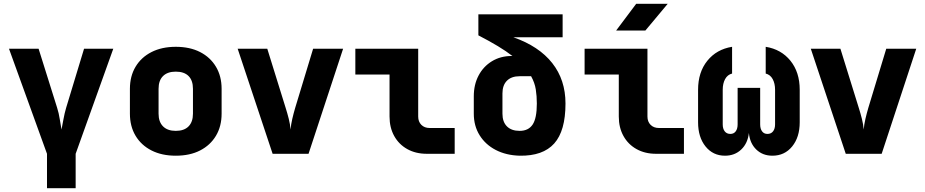

<svg xmlns="http://www.w3.org/2000/svg" viewBox="-20 -805 4840 1005"><path d="M226 180V0L27 -550H182L279 -241Q288 -213 293 -180Q298 -147 302 -127Q306 -147 312 -180Q318 -213 326 -240L420 -550H573L376 0V180Z M900 10Q827 10 773 -17.5Q719 -45 689.5 -94.5Q660 -144 660 -210V-340Q660 -406 689.5 -455.5Q719 -505 773 -532.5Q827 -560 900 -560Q974 -560 1027.5 -532.5Q1081 -505 1110.5 -455.5Q1140 -406 1140 -340V-210Q1140 -144 1110.5 -94.5Q1081 -45 1027.5 -17.5Q974 10 900 10ZM900 -120Q944 -120 967 -143.5Q990 -167 990 -210V-340Q990 -384 967 -407Q944 -430 900 -430Q857 -430 833.5 -407Q810 -384 810 -340V-210Q810 -167 833.5 -143.5Q857 -120 900 -120Z M1407 0 1224 -550H1379L1475 -241Q1484 -213 1491.5 -183Q1499 -153 1501 -127Q1503 -153 1510 -183Q1517 -213 1525 -240L1619 -550H1776L1595 0Z M2214 0Q2156 0 2112 -24.5Q2068 -49 2043.5 -93Q2019 -137 2019 -195V-415H1840V-550H2169V-195Q2169 -168 2185.5 -151.5Q2202 -135 2229 -135H2360V0Z M2700 10Q2629 8 2575 -20Q2521 -48 2490.5 -97Q2460 -146 2460 -210V-301Q2460 -362 2485 -409.5Q2510 -457 2555 -484.5Q2600 -512 2659 -512H2662Q2630 -537 2586 -563.5Q2542 -590 2484 -620V-730H2925V-610H2667Q2801 -563 2870.5 -475Q2940 -387 2940 -263Q2940 -120 2881 -54Q2822 12 2700 10ZM2700 -120Q2746 -120 2768 -153Q2790 -186 2790 -263Q2790 -302 2784.5 -337Q2779 -372 2760 -406H2700Q2657 -406 2633.5 -382.5Q2610 -359 2610 -316V-210Q2610 -167 2633.5 -143.5Q2657 -120 2700 -120Z M3414 0Q3356 0 3312 -24.5Q3268 -49 3243.5 -93Q3219 -137 3219 -195V-415H3040V-550H3369V-195Q3369 -168 3385.5 -151.5Q3402 -135 3429 -135H3560V0ZM3205 -645 3310 -785H3475L3358 -645Z M3775 10Q3712 10 3673 -38.5Q3634 -87 3634 -165V-335Q3634 -427 3682.5 -487Q3731 -547 3812 -560V-420Q3788 -414 3775.5 -391Q3763 -368 3763 -335V-154Q3763 -131 3773.5 -117.5Q3784 -104 3803 -104Q3821 -104 3831 -117.5Q3841 -131 3841 -154V-345H3959V-154Q3959 -131 3969 -117.5Q3979 -104 3997 -104Q4016 -104 4026.5 -117.5Q4037 -131 4037 -154V-335Q4037 -368 4024.5 -391Q4012 -414 3988 -420V-560Q4069 -547 4117.5 -487Q4166 -427 4166 -335V-165Q4166 -87 4126.5 -38.5Q4087 10 4023 10Q3972 10 3938.5 -22.5Q3905 -55 3900 -109Q3894 -55 3860 -22.5Q3826 10 3775 10Z M4407 0 4224 -550H4379L4475 -241Q4484 -213 4491.5 -183Q4499 -153 4501 -127Q4503 -153 4510 -183Q4517 -213 4525 -240L4619 -550H4776L4595 0Z"/></svg>

Font: JetBrains Mono NL ExtraBold
Style: Regular
Weight: 800
Designer: Philipp Nurullin, Konstantin Bulenkov
Foundry: JetBrains
Version: Version 2.304; ttfautohint (v1.8.4.7-5d5b)